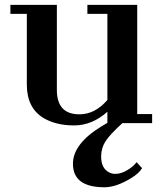

<svg xmlns="http://www.w3.org/2000/svg" viewBox="-20 -520 707 811"><path d="M433.6 -47.9Q368.7 9.8 293.2 9.8Q217.8 9.8 165.5 -20.5Q93.3 -63 93.3 -162.6V-461.4H23.9V-499.5H220.2V-140.1Q220.2 -37.1 315.4 -37.1Q381.3 -37.1 433.6 -97.7V-461.4H349.1V-499.5H559.6V-38.1H622.6V0H497.1Q444.3 47.9 425.8 76.7Q407.2 105.5 407.2 141.1Q407.2 191.9 442.4 209Q453.6 214.4 467.3 214.4Q491.7 214.4 517.6 198.7Q543.5 183.1 557.1 165L580.1 190.4Q567.4 211.9 534.7 231.9Q471.2 271 421.4 271Q288.1 271 288.1 171.9Q288.1 87.9 407.2 14.6L433.6 -1Z"/></svg>

Font: Cantata One
Style: Regular
Weight: 400
Designer: Joana Maria Correia da Silva
Foundry: Joana Maria Correia da Silva
Version: Version 1.002